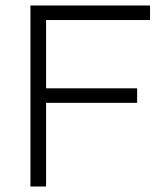

<svg xmlns="http://www.w3.org/2000/svg" viewBox="-20 -680 591 700"><path d="M91 0V-660H148V0ZM106 -305V-358H480V-305ZM106 -607V-660H527V-607Z"/></svg>

Font: Bricolage Grotesque ExtraLight
Style: Regular
Weight: 250
Designer: Mathieu Triay
Foundry: Atelier Triay
Version: Version 1.000;gftools[0.9.30]